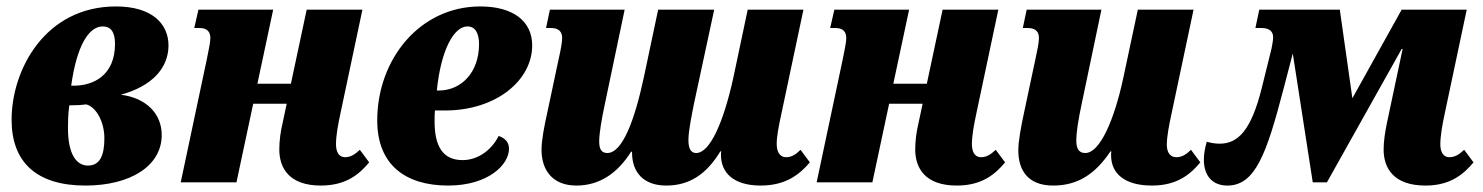

<svg xmlns="http://www.w3.org/2000/svg" viewBox="-20 -566 4602 596"><path d="M245 10C385 10 482 -51 482 -147C482 -213 434 -262 355 -272C451 -298 503 -354 503 -425C503 -492 452 -546 340 -546C121 -546 16 -351 16 -194C16 -63 93 10 245 10ZM299 -484C323 -484 337 -468 337 -430C337 -332 270 -300 209 -300H201C218 -423 255 -484 299 -484ZM253 -52C218 -52 191 -86 191 -168C191 -186 191 -207 195 -239C217 -239 233 -240 247 -242C278 -235 304 -188 304 -137C304 -85 291 -52 253 -52Z M976 10C1055 10 1096 -26 1126 -62L1097 -101C1081 -86 1068 -78 1051 -78C1033 -78 1023 -93 1023 -118C1023 -145 1029 -178 1037 -215L1105 -536H932L883 -306H779L828 -536H596L583 -479H600C624 -479 633 -466 633 -448C633 -435 628 -412 622 -382L541 0H714L766 -244H870L857 -183C851 -158 847 -129 847 -102C847 -45 877 10 976 10Z M1371 10C1496 10 1560 -55 1560 -104C1560 -122 1551 -136 1528 -144C1504 -97 1461 -69 1416 -69C1356 -69 1329 -110 1329 -189C1329 -200 1329 -211 1330 -223H1361C1521 -223 1632 -317 1632 -425C1632 -501 1572 -546 1471 -546C1283 -546 1151 -382 1151 -192C1151 -55 1238 10 1371 10ZM1336 -285C1349 -414 1390 -484 1431 -484C1457 -484 1467 -460 1467 -429C1467 -340 1411 -285 1342 -285Z M1769 10C1840 10 1896 -27 1939 -95H1942C1942 -94 1942 -93 1942 -92C1942 -32 1977 10 2048 10C2120 10 2173 -25 2216 -96H2219C2218 -93 2218 -90 2218 -85C2218 -30 2257 10 2341 10C2421 10 2463 -26 2494 -62L2465 -101C2450 -86 2437 -78 2420 -78C2402 -78 2391 -93 2391 -119C2391 -142 2397 -174 2406 -215L2474 -536H2301L2256 -323C2226 -187 2184 -91 2141 -91C2123 -91 2117 -108 2117 -131C2117 -161 2128 -212 2134 -243L2197 -536H2023L1979 -328C1950 -192 1912 -91 1865 -91C1846 -91 1840 -105 1840 -127C1840 -153 1848 -199 1858 -245L1919 -536H1687L1675 -479H1691C1716 -479 1725 -466 1725 -448C1725 -435 1721 -413 1714 -382L1680 -222C1669 -172 1661 -131 1661 -101C1661 -37 1696 10 1769 10Z M2950 10C3029 10 3070 -26 3100 -62L3071 -101C3055 -86 3042 -78 3025 -78C3007 -78 2997 -93 2997 -118C2997 -145 3003 -178 3011 -215L3079 -536H2906L2857 -306H2753L2802 -536H2570L2557 -479H2574C2598 -479 2607 -466 2607 -448C2607 -435 2602 -412 2596 -382L2515 0H2688L2740 -244H2844L2831 -183C2825 -158 2821 -129 2821 -102C2821 -45 2851 10 2950 10Z M3249 10C3326 10 3380 -26 3427 -96H3430C3429 -93 3429 -89 3429 -84C3429 -28 3470 10 3556 10C3635 10 3676 -26 3706 -62L3677 -101C3662 -86 3648 -78 3632 -78C3612 -78 3602 -93 3602 -117C3602 -142 3609 -178 3617 -215L3685 -536H3512L3466 -320C3439 -196 3395 -91 3349 -91C3326 -91 3321 -109 3321 -131C3321 -154 3327 -194 3338 -245L3399 -536H3167L3155 -479H3171C3196 -479 3205 -466 3205 -448C3205 -433 3200 -410 3194 -382L3160 -222C3149 -171 3141 -128 3141 -99C3141 -41 3168 10 3249 10Z M3790 10C3877 10 3912 -90 3964 -289L3993 -400L4055 0H4099L4331 -414H4334L4285 -183C4280 -158 4275 -129 4275 -102C4275 -45 4305 10 4405 10C4483 10 4524 -26 4554 -62L4525 -101C4509 -86 4496 -78 4479 -78C4461 -78 4451 -93 4451 -118C4451 -143 4457 -178 4465 -215L4533 -536H4331L4178 -261L4139 -536H3889L3877 -479H3896C3920 -479 3932 -469 3932 -450C3932 -442 3930 -431 3927 -415L3897 -294C3864 -161 3823 -120 3766 -120C3753 -120 3740 -122 3726 -126C3720 -106 3717 -87 3717 -70C3717 -20 3744 10 3790 10Z"/></svg>

Font: Noto Serif Condensed Black
Style: Italic
Weight: 900
Width: 3
Italic angle: -12°
Designer: Monotype Design Team
Foundry: Monotype Imaging Inc.
Version: Version 2.013